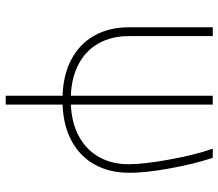

<svg xmlns="http://www.w3.org/2000/svg" viewBox="-68 -502 796 701"><g transform="rotate(90 330.5 -152.0)"><path d="M112.3 -530.3V-224.6Q112.3 -160.6 138.9 -113.5Q165.5 -66.4 214.6 -40.5Q263.7 -14.6 330.1 -12.2V-530.3H362.3V-12.2Q430.7 -15.1 479.7 -42.5Q528.8 -69.8 554.4 -116.2Q580.1 -162.6 580.1 -222.7Q580.1 -277.8 563.2 -371.1Q546.4 -464.4 523.4 -530.3H556.6Q579.1 -463.9 595.7 -371.6Q612.3 -279.3 611.3 -222.7Q610.8 -152.8 581.5 -99.6Q552.2 -46.4 496.3 -15.6Q440.4 15.1 362.3 18.1V225.6H330.1V18.1Q252.9 15.6 196.8 -14.4Q140.6 -44.4 110.4 -98.1Q80.1 -151.9 80.1 -224.6V-530.3Z"/></g></svg>

Font: Pretendard JP Thin
Style: Regular
Weight: 100
Designer: Base glyphs from Inter by Rasmus Andersson; Hangeul glyphs from Noto Sans CJK(Source Han Sans) by Jang Soo-young and Kan
Foundry: Kil Hyung-jin
Version: Version 1.309